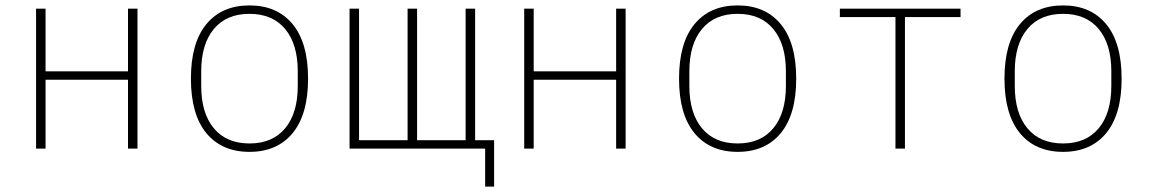

<svg xmlns="http://www.w3.org/2000/svg" viewBox="-20 -548 4240 708"><path d="M113 -516H148V-285H452V-516H487V0H452V-254H148V0H113Z M900 12Q798 12 741 -57Q684 -126 684 -258Q684 -390 741 -459Q798 -528 900 -528Q1002 -528 1059 -459Q1116 -390 1116 -258Q1116 -126 1059 -57Q1002 12 900 12ZM900 -19Q985 -19 1031.5 -75Q1078 -131 1078 -231V-285Q1078 -385 1031.5 -441Q985 -497 900 -497Q815 -497 768.5 -441Q722 -385 722 -285V-231Q722 -131 768.5 -75Q815 -19 900 -19Z M1769 0H1269V-516H1304V-31H1483V-516H1518V-31H1697V-516H1732V-31H1802V140H1769Z M1913 -516H1948V-285H2252V-516H2287V0H2252V-254H1948V0H1913Z M2700 12Q2598 12 2541 -57Q2484 -126 2484 -258Q2484 -390 2541 -459Q2598 -528 2700 -528Q2802 -528 2859 -459Q2916 -390 2916 -258Q2916 -126 2859 -57Q2802 12 2700 12ZM2700 -19Q2785 -19 2831.5 -75Q2878 -131 2878 -231V-285Q2878 -385 2831.5 -441Q2785 -497 2700 -497Q2615 -497 2568.5 -441Q2522 -385 2522 -285V-231Q2522 -131 2568.5 -75Q2615 -19 2700 -19Z M3282 -485H3077V-516H3522V-485H3317V0H3282Z M3900 12Q3798 12 3741 -57Q3684 -126 3684 -258Q3684 -390 3741 -459Q3798 -528 3900 -528Q4002 -528 4059 -459Q4116 -390 4116 -258Q4116 -126 4059 -57Q4002 12 3900 12ZM3900 -19Q3985 -19 4031.5 -75Q4078 -131 4078 -231V-285Q4078 -385 4031.5 -441Q3985 -497 3900 -497Q3815 -497 3768.5 -441Q3722 -385 3722 -285V-231Q3722 -131 3768.5 -75Q3815 -19 3900 -19Z"/></svg>

Font: IBM Plex Mono ExtLt
Style: Regular
Weight: 200
Monospace: yes
Designer: Mike Abbink, Paul van der Laan, Pieter van Rosmalen
Foundry: Bold Monday
Version: Version 2.3